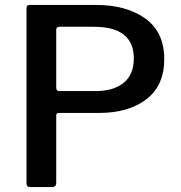

<svg xmlns="http://www.w3.org/2000/svg" viewBox="-20 -762 738 782"><path d="M383 -302H219Q209 -302 209 -292V-17Q209 0 191 0H104Q88 0 88 -15V-727Q88 -735 91 -738.5Q94 -742 102 -742H369Q495 -742 572 -686.5Q649 -631 649 -521Q649 -414 576.5 -358Q504 -302 383 -302ZM362 -653H224Q216 -653 212.5 -650Q209 -647 209 -639V-406Q209 -391 220 -391H369Q442 -391 483.5 -424.5Q525 -458 525 -524Q525 -653 362 -653Z"/></svg>

Font: n
Style: Regular
Weight: 500
Designer: Pablo Impallari, Rodrigo Fuenzalida
Foundry: Impallari Type
Version: Version 1.002; ttfautohint (v1.5)